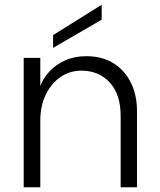

<svg xmlns="http://www.w3.org/2000/svg" viewBox="-20 -790 673 810"><path d="M80 0V-546H150V-427Q162 -460 188.5 -488.5Q215 -517 254.5 -535Q294 -553 344 -553Q411 -553 459 -523Q507 -493 532.5 -440.5Q558 -388 558 -321V0H489V-301Q489 -392 443 -442Q397 -492 323 -492Q275 -492 236 -465.5Q197 -439 173.5 -391.5Q150 -344 150 -281V0ZM409 -770V-707L204 -588V-642Z"/></svg>

Font: Parkinsans Light
Style: Regular
Weight: 300
Designer: Red Stone, Indian Type Foundry
Foundry: Indian Type Foundry
Version: Version 1.000